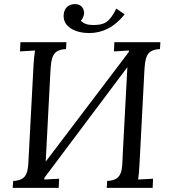

<svg xmlns="http://www.w3.org/2000/svg" viewBox="-20 -903 823 923"><path d="M539.1 -861.8C525.4 -832 507.3 -807.6 489.3 -795.9C472.7 -785.2 450.7 -782.7 428.2 -782.7C399.9 -782.7 383.3 -789.1 368.7 -803.2C378.9 -814.5 383.3 -828.6 384.3 -838.9C384.8 -856.9 374.5 -884.3 338.9 -883.3C313.5 -882.8 289.1 -868.2 286.1 -832.5C280.8 -773.4 343.3 -744.1 408.7 -744.1C473.1 -744.1 530.8 -772.9 579.1 -834ZM673.8 -557.1C677.7 -628.4 683.6 -664.1 749 -667L751 -700.2H529.8L527.8 -655.8L600.1 -660.2L599.1 -652.8L199.7 -126L222.2 -556.2C226.1 -627.4 231.9 -664.1 297.4 -667L299.3 -700.2H78.1L76.2 -655.8L148.4 -660.2C145 -640.1 142.6 -615.2 141.1 -587.9L118.2 -155.8C114.3 -85 118.2 -36.1 43.5 -33.2L41 0H262.2L264.2 -43.9L192.4 -40L193.8 -48.8L592.3 -580.1L569.8 -155.8C566.9 -85 569.8 -36.1 495.1 -33.2L493.2 0H713.9L715.8 -43.9L644 -40C647 -57.1 648.9 -83 650.9 -119.1Z"/></svg>

Font: Lora Italic
Style: Regular
Weight: 400
Italic angle: -3°
Designer: Olga Karpushina, Alexei Vanyashin
Foundry: Cyreal
Version: Version 1.011;PS 001.011;hotconv 1.0.70;makeotf.lib2.5.58329